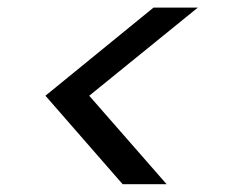

<svg xmlns="http://www.w3.org/2000/svg" viewBox="-20 -615 595 499"><path d="M211.9 -366.2 413.1 -136.2H298.8L98.1 -366.2L378.9 -595.2H494.1Z"/></svg>

Font: SVN-Poppins
Style: Italic
Weight: 400
Italic angle: -10°
Designer: Ninad Kale (Devanagari), Jonny Pinhorn (Latin)
Foundry: Indian Type Foundry
Version: Version 3.002 2017